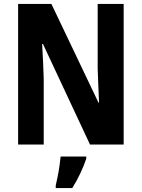

<svg xmlns="http://www.w3.org/2000/svg" viewBox="-20 -734 719 975"><path d="M608 0H437L198 -511H194Q197 -459 199 -414Q201 -369 202 -333V0H72V-714H241L480 -213H483Q481 -263 479 -306Q477 -349 476 -385V-714H608ZM418 72Q406 108 387.5 147Q369 186 347 221H263V208Q267 190 272.5 163.5Q278 137 282 109Q286 81 288 61H418Z"/></svg>

Font: Noto Sans Thai Cond
Style: Bold
Weight: 700
Width: 3
Designer: Monotype Design Team
Foundry: Monotype Imaging Inc.
Version: Version 2.002; ttfautohint (v1.8.4.7-5d5b)